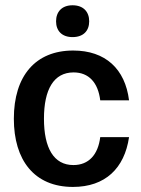

<svg xmlns="http://www.w3.org/2000/svg" viewBox="-20 -707 544 739"><path d="M259.2 -564.2C300.8 -564.2 323.3 -588.3 323.3 -625C323.3 -661.7 300.8 -686.7 259.2 -686.7C218.3 -686.7 195.8 -661.7 195.8 -625C195.8 -588.3 218.3 -564.2 259.2 -564.2ZM260.8 12.5C385 12.5 459.2 -59.2 476.7 -179.2H365.8C357.5 -111.7 321.7 -71.7 262.5 -71.7C186.7 -71.7 149.2 -137.5 149.2 -250C149.2 -362.5 186.7 -428.3 263.3 -428.3C321.7 -428.3 357.5 -389.2 365.8 -320.8H476.7C461.7 -441.7 385.8 -512.5 261.7 -512.5C116.7 -512.5 33.3 -415 33.3 -250C33.3 -90.8 111.7 12.5 260.8 12.5Z"/></svg>

Font: Familjen Grotesk Medium
Style: Regular
Weight: 500
Designer: Anders Wikstroem, Jonas Baeckman, Matilda Gysing, Kristian Moeller
Foundry: Familjen STHLM AB
Version: Version 2.000